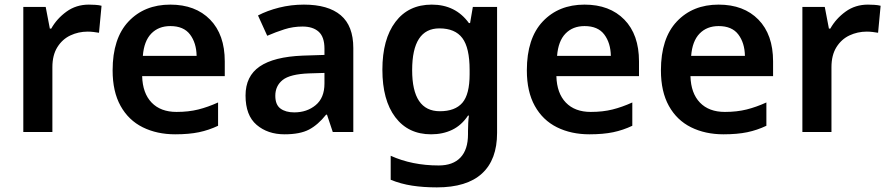

<svg xmlns="http://www.w3.org/2000/svg" viewBox="-20 -572 3855 832"><path d="M365 -552Q378 -552 393.5 -551Q409 -550 420 -547L409 -430Q399 -432 385 -433.5Q371 -435 360 -435Q320 -435 285 -418.5Q250 -402 228.5 -367.5Q207 -333 207 -281V0H81V-542H178L196 -448H202Q226 -491 268 -521.5Q310 -552 365 -552Z M718 -552Q827 -552 890.5 -487Q954 -422 954 -306V-242H596Q598 -168 637 -127.5Q676 -87 745 -87Q797 -87 839 -97.5Q881 -108 925 -128V-27Q885 -8 842 1Q799 10 739 10Q660 10 598.5 -20.5Q537 -51 502.5 -113Q468 -175 468 -267Q468 -406 537 -479Q606 -552 718 -552ZM718 -459Q667 -459 635.5 -426.5Q604 -394 599 -330H832Q831 -386 803.5 -422.5Q776 -459 718 -459Z M1297 -552Q1402 -552 1456.5 -506Q1511 -460 1511 -364V0H1422L1397 -75H1393Q1358 -31 1319 -10.5Q1280 10 1213 10Q1140 10 1092 -31Q1044 -72 1044 -158Q1044 -242 1105.5 -284Q1167 -326 1292 -331L1386 -334V-361Q1386 -412 1361 -434.5Q1336 -457 1291 -457Q1250 -457 1212.5 -445Q1175 -433 1138 -417L1098 -505Q1138 -526 1189.5 -539Q1241 -552 1297 -552ZM1320 -254Q1237 -251 1205 -225.5Q1173 -200 1173 -157Q1173 -118 1195.5 -101.5Q1218 -85 1255 -85Q1310 -85 1348 -116.5Q1386 -148 1386 -210V-256Z M1851 -552Q1954 -552 2012 -472H2017L2029 -542H2134V4Q2134 120 2068.5 180Q2003 240 1873 240Q1815 240 1766 232.5Q1717 225 1673 207V103Q1766 145 1881 145Q1943 145 1975.5 110.5Q2008 76 2008 10V-4Q2008 -19 2009 -39Q2010 -59 2012 -71H2008Q1980 -29 1939.5 -9.5Q1899 10 1848 10Q1749 10 1693 -64Q1637 -138 1637 -270Q1637 -402 1693.5 -477Q1750 -552 1851 -552ZM1884 -449Q1766 -449 1766 -268Q1766 -90 1886 -90Q1952 -90 1983.5 -126.5Q2015 -163 2015 -250V-269Q2015 -365 1983.5 -407Q1952 -449 1884 -449Z M2513 -552Q2622 -552 2685.5 -487Q2749 -422 2749 -306V-242H2391Q2393 -168 2432 -127.5Q2471 -87 2540 -87Q2592 -87 2634 -97.5Q2676 -108 2720 -128V-27Q2680 -8 2637 1Q2594 10 2534 10Q2455 10 2393.5 -20.5Q2332 -51 2297.5 -113Q2263 -175 2263 -267Q2263 -406 2332 -479Q2401 -552 2513 -552ZM2513 -459Q2462 -459 2430.5 -426.5Q2399 -394 2394 -330H2627Q2626 -386 2598.5 -422.5Q2571 -459 2513 -459Z M3094 -552Q3203 -552 3266.5 -487Q3330 -422 3330 -306V-242H2972Q2974 -168 3013 -127.5Q3052 -87 3121 -87Q3173 -87 3215 -97.5Q3257 -108 3301 -128V-27Q3261 -8 3218 1Q3175 10 3115 10Q3036 10 2974.5 -20.5Q2913 -51 2878.5 -113Q2844 -175 2844 -267Q2844 -406 2913 -479Q2982 -552 3094 -552ZM3094 -459Q3043 -459 3011.5 -426.5Q2980 -394 2975 -330H3208Q3207 -386 3179.5 -422.5Q3152 -459 3094 -459Z M3741 -552Q3754 -552 3769.5 -551Q3785 -550 3796 -547L3785 -430Q3775 -432 3761 -433.5Q3747 -435 3736 -435Q3696 -435 3661 -418.5Q3626 -402 3604.5 -367.5Q3583 -333 3583 -281V0H3457V-542H3554L3572 -448H3578Q3602 -491 3644 -521.5Q3686 -552 3741 -552Z"/></svg>

Font: Noto Sans Malayalam SemiBold
Style: Regular
Weight: 600
Designer: Jelle Bosma - Monotype Design Team
Foundry: Monotype Imaging Inc.
Version: Version 2.104; ttfautohint (v1.8.4.7-5d5b)